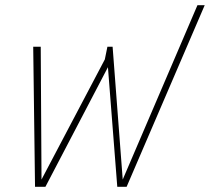

<svg xmlns="http://www.w3.org/2000/svg" viewBox="-20 -720 809 740"><path d="M115 0 108 -540H137L140 -28L384 -491L394 -540H414L453 -28L741 -700H769L468 0H432L396 -461L155 0Z"/></svg>

Font: Kanit Thin
Style: Italic
Weight: 250
Italic angle: -12°
Designer: Katatrad Team
Foundry: CadsonDemak
Version: Version 2.000; ttfautohint (v1.8.3)